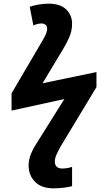

<svg xmlns="http://www.w3.org/2000/svg" viewBox="-20 -787 571 1047"><path d="M272 240Q206 240 171 204.5Q136 169 136 115Q136 90 145 63Q154 36 173 5L331 -247L43 -184V-278L212 -566Q222 -583 229.5 -599.5Q237 -616 237 -632Q237 -645 228 -652Q219 -659 207 -659Q184 -659 162 -648L142 -750Q164 -758 192 -762.5Q220 -767 245 -767Q308 -767 340.5 -736Q373 -705 373 -657Q373 -619 358 -584.5Q343 -550 324 -519L212 -333L506 -394V-312L311 11Q298 34 288.5 55Q279 76 279 93Q279 132 320 132Q335 132 350 129Q365 126 373 123V228Q361 232 332.5 236Q304 240 272 240Z"/></svg>

Font: BC Sans
Style: Bold Italic
Weight: 700
Italic angle: -12°
Designer: Monotype Design Team
Province of B.C.
Foundry: Monotype Imaging Inc.
Version: Version 2.000;GOOG;noto-source:20170915:90ef993387c0